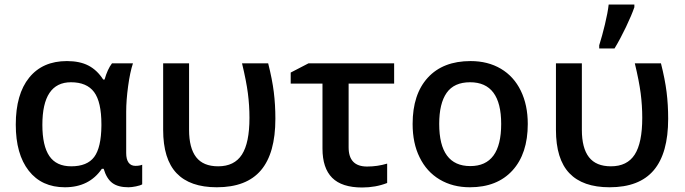

<svg xmlns="http://www.w3.org/2000/svg" viewBox="-20 -821 3039 852"><path d="M432 -72H440Q453 -28 478.5 -9Q504 10 550 10Q564 10 583.5 6Q603 2 611 -3V-90Q599 -85 581 -85Q561 -85 550.5 -99.5Q540 -114 540 -142V-325Q540 -376 548.5 -438.5Q557 -501 570 -540H477Q457 -514 444 -468H438Q411 -510 372.5 -530Q334 -550 277 -550Q169 -550 109.5 -476.5Q50 -403 50 -268Q50 -137 107.5 -63.5Q165 10 268 10Q376 10 432 -72ZM168 -267Q168 -456 295 -456Q365 -456 397.5 -412.5Q430 -369 430 -269V-263Q429 -166 398 -124.5Q367 -83 296 -83Q230 -83 199 -128.5Q168 -174 168 -267Z M1202 -294Q1202 -356 1195 -412.5Q1188 -469 1170 -540H1054Q1073 -461 1080 -407Q1087 -353 1087 -298Q1087 -187 1053.5 -135Q1020 -83 948 -83Q882 -83 850.5 -123.5Q819 -164 819 -245V-540H704V-245Q704 -115 763.5 -52.5Q823 10 942 10Q1074 10 1138 -65.5Q1202 -141 1202 -294Z M1729 -540H1349L1270 -499V-450H1411V-162Q1411 -75 1454 -32Q1497 11 1587 11Q1647 11 1698 -9V-95Q1655 -82 1609 -82Q1527 -82 1527 -167V-450H1729Z M2068 -550Q1946 -550 1878.5 -476.5Q1811 -403 1811 -271Q1811 -185 1842 -123Q1873 -59 1931 -24.5Q1989 10 2065 10Q2186 10 2254 -64.5Q2322 -139 2322 -271Q2322 -355 2291 -418.5Q2260 -482 2202.5 -516Q2145 -550 2068 -550ZM2066 -456Q2204 -456 2204 -271Q2204 -84 2067 -84Q1929 -84 1929 -271Q1929 -362 1962 -409Q1995 -456 2066 -456Z M2707 -606Q2733 -649 2758 -701.5Q2783 -754 2795 -789V-801H2681Q2677 -765 2664.5 -713Q2652 -661 2639 -620V-606ZM2945 -294Q2945 -356 2938 -412.5Q2931 -469 2913 -540H2797Q2816 -461 2823 -407Q2830 -353 2830 -298Q2830 -187 2796.5 -135Q2763 -83 2691 -83Q2625 -83 2593.5 -123.5Q2562 -164 2562 -245V-540H2447V-245Q2447 -115 2506.5 -52.5Q2566 10 2685 10Q2817 10 2881 -65.5Q2945 -141 2945 -294Z"/></svg>

Font: OpenSansMMV
Style: Semibold
Weight: 600
Designer: Steve Matteson
Foundry: Ascender Corporation
Version: Version 6.000